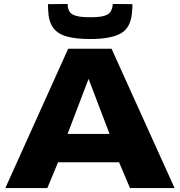

<svg xmlns="http://www.w3.org/2000/svg" viewBox="-20 -949 908 969"><path d="M7 0 324 -703H543L861 0H636L581 -130H273L219 0ZM321 -273H533L427 -551ZM435 -752Q365 -752 318.5 -764.5Q272 -777 248.5 -808.5Q225 -840 223 -899Q222 -913 222 -928L321 -929Q322 -926 322 -923.5Q322 -921 322 -918Q324 -900 333 -887.5Q342 -875 366 -868.5Q390 -862 435 -862Q481 -862 504 -868.5Q527 -875 536 -887.5Q545 -900 548 -918Q549 -923 549 -929L648 -928Q649 -913 647 -899Q644 -814 594 -783Q544 -752 435 -752Z"/></svg>

Font: Georama Extended
Style: Bold
Weight: 700
Width: 7
Designer: Jean-Baptiste Levee
Foundry: Production Type
Version: Version 1.000